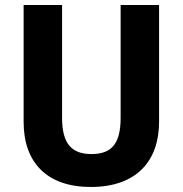

<svg xmlns="http://www.w3.org/2000/svg" viewBox="-20 -734 727 764"><path d="M613 -250V-714H460V-266C460 -163 425 -121 344 -121C267 -121 227 -160 227 -265V-714H74V-249C74 -86 168 10 341 10C522 10 613 -92 613 -250Z"/></svg>

Font: Noto Sans Armenian SemiCondensed Medium
Style: Regular
Weight: 500
Width: 4
Designer: Monotype Design Team
Foundry: Monotype Imaging Inc.
Version: Version 2.008